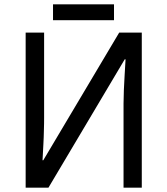

<svg xmlns="http://www.w3.org/2000/svg" viewBox="-20 -864 769 884"><path d="M98.1 -713.9H183.1V-323.2Q183.1 -310.5 182.9 -295.4Q182.6 -280.3 182.1 -263.9Q181.6 -247.6 181.2 -231.2Q180.7 -214.8 179.7 -199.2Q177.7 -163.1 175.8 -126H179.2L528.8 -713.9H632.8V0H548.8V-387.2Q548.8 -415 550.3 -449.7Q551.8 -484.4 553.7 -516.1Q555.7 -553.2 558.1 -590.8H554.2L203.1 0H98.1ZM224.1 -844.2H504.9V-771H224.1Z"/></svg>

Font: Droid Sans
Style: Regular
Weight: 400
Foundry: Ascender Corporation
Version: Version 1.00 build 114